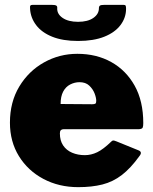

<svg xmlns="http://www.w3.org/2000/svg" viewBox="-20 -762 630 792"><path d="M227 -212Q227 -182 240.5 -162Q254 -142 277.5 -132Q301 -122 330 -122Q356 -122 381 -134Q406 -146 439 -178Q443 -182 446.5 -182.5Q450 -183 460 -179L551 -142Q569 -135 555 -118Q519 -68 482.5 -40Q446 -12 402.5 -1Q359 10 303 10Q223 10 159 -24Q95 -58 58 -118Q21 -178 21 -256Q21 -341 59.5 -405Q98 -469 161.5 -504.5Q225 -540 299 -540Q378 -540 439 -506Q500 -472 535.5 -408.5Q571 -345 571 -254Q571 -241 568.5 -235.5Q566 -230 553 -229H242Q235 -229 231 -225Q227 -221 227 -212ZM360 -332Q370 -332 373.5 -334.5Q377 -337 377 -346Q377 -359 370 -377Q363 -395 348 -409Q333 -423 308 -423Q288 -423 269.5 -413.5Q251 -404 240.5 -384Q230 -364 230 -333ZM302 -593Q239 -593 195.5 -610.5Q152 -628 129 -658.5Q106 -689 104 -726Q103 -736 105.5 -739Q108 -742 115 -742H192Q207 -742 212 -739Q217 -736 216 -728Q215 -704 238.5 -688Q262 -672 302 -672ZM302 -593V-672Q342 -672 365 -688Q388 -704 388 -728Q388 -736 392.5 -739Q397 -742 412 -742H489Q496 -742 498 -739Q500 -736 500 -726Q500 -689 477 -658.5Q454 -628 410 -610.5Q366 -593 302 -593Z"/></svg>

Font: Libre Franklin Black
Style: Regular
Weight: 900
Designer: Pablo Impallari, Rodrigo Fuenzalida, Nhung Nguyen
Foundry: Impallari Type
Version: Version 3.000